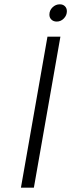

<svg xmlns="http://www.w3.org/2000/svg" viewBox="-20 -870 340 890"><path d="M200 -700H260L137 0H77ZM209 -802Q209 -822 223.5 -836Q238 -850 257 -850Q272 -850 281 -841Q290 -832 290 -818Q290 -799 276 -784.5Q262 -770 243 -770Q228 -770 218.5 -779Q209 -788 209 -802Z"/></svg>

Font: Fahkwang ExtraLight
Style: Italic
Weight: 275
Italic angle: -10°
Designer: Suppakit Chalermlarp | Katatrad Co.,Ltd.
Foundry: Cadson Demak Co.,Ltd.
Version: Version 1.000; ttfautohint (v1.6)